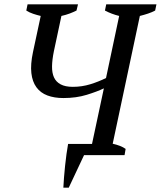

<svg xmlns="http://www.w3.org/2000/svg" viewBox="-20 -720 746 891"><path d="M558 0H370L299 151H274Q275 131 277 104Q279 77 282 49.5Q285 22 288.5 -4.5Q292 -31 296 -52H406H407L462 -310Q431 -295 382.5 -280Q334 -265 274 -265Q232 -265 200 -277Q168 -289 149 -315Q130 -341 125.5 -381Q121 -421 133 -478L169 -646Q152 -650 134 -656Q116 -662 102 -671L108 -700H342L335 -671Q321 -664 304 -657.5Q287 -651 265 -646L230 -482Q222 -443 221.5 -412.5Q221 -382 230.5 -361Q240 -340 261.5 -328.5Q283 -317 318 -317Q360 -317 399 -329Q438 -341 472 -358L533 -646Q497 -655 467 -671L473 -700H706L700 -671Q685 -663 667 -657Q649 -651 629 -646L503 -53Q521 -49 536.5 -43Q552 -37 563 -29Z"/></svg>

Font: PTSerifItalic
Style: Italic
Weight: 400
Italic angle: -12°
Designer: A.Korolkova, O.Umpeleva, V.Yefimov
Foundry: ParaType Ltd
Version: Version 1.000W OFL